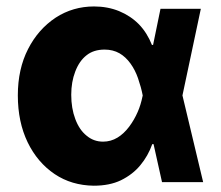

<svg xmlns="http://www.w3.org/2000/svg" viewBox="-20 -573 695 604"><path d="M274.9 11.2Q205.1 10.3 151.9 -25.4Q97.7 -62 66.9 -125.5Q36.1 -189.5 36.1 -272.9Q36.1 -356 68.4 -418.9Q100.1 -481 155.3 -517.6Q209.5 -552.7 275.9 -552.7Q318.4 -552.7 354.5 -538.1Q391.1 -522.9 417 -496.6Q442.9 -469.7 458 -431.6H507.8L553.7 -273.9L619.1 0H489.7L428.7 -273.9Q424.3 -297.4 414.1 -327.1Q405.3 -352.5 390.6 -373Q375.5 -394 356 -405.3Q335.4 -417 309.1 -417Q274.4 -417 252 -398.9Q229.5 -381.3 216.8 -348.1Q204.1 -315.4 204.1 -274.9Q204.1 -232.4 216.8 -198.7Q229.5 -164.6 252 -146.5Q274.4 -127.4 304.2 -127.4Q328.6 -127.4 349.6 -140.1Q369.6 -152.3 386.2 -174.3Q402.3 -195.8 413.1 -220.7Q422.9 -242.7 428.7 -271.5L484.9 -545.4H611.8L553.7 -271.5L507.8 -119.6H459Q445.8 -82.5 421.4 -53.2Q397.9 -24.4 360.4 -5.9Q324.7 11.2 274.9 11.2Z"/></svg>

Font: My Font
Style: Regular
Weight: 500
Designer: Rasmus Andersson
Foundry: rsms
Version: Version 0.001